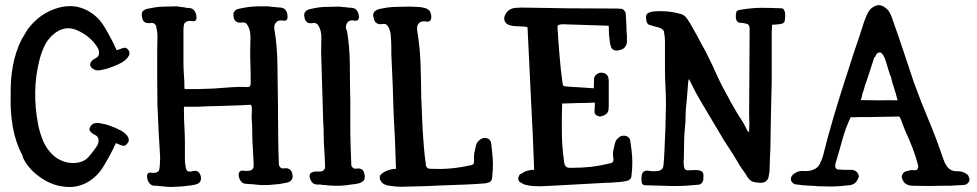

<svg xmlns="http://www.w3.org/2000/svg" viewBox="-20 -744 3886 764"><path d="M486.3 -172.9Q478.5 -160.2 464.8 -165Q451.2 -169.9 441.4 -174.8Q419.9 -127.9 390.6 -80.1Q361.3 -32.2 311.5 -10.7Q288.1 -1 262.7 0Q258.8 0 254.9 0Q234.4 0 212.9 -4.9Q168 -15.6 128.9 -46.9Q89.8 -77.1 71.3 -117.2Q71.3 -120.1 70.3 -123Q69.3 -126 67.4 -128.9Q42 -177.7 31.2 -237.3Q20.5 -297.9 22.5 -359.4Q22.5 -366.2 22.5 -373Q21.5 -427.7 31.2 -481.4Q42 -541 67.4 -589.8Q69.3 -592.8 71.3 -595.7Q72.3 -598.6 75.2 -601.6Q85 -622.1 101.6 -641.6Q118.2 -661.1 138.7 -676.8Q176.8 -705.1 223.6 -715.8Q241.2 -719.7 258.8 -719.7Q288.1 -719.7 315.4 -708Q365.2 -686.5 394.5 -638.7Q423.8 -590.8 444.3 -543.9Q455.1 -547.9 468.8 -552.7Q481.4 -557.6 490.2 -545.9Q495.1 -540 495.1 -533.2Q495.1 -533.2 495.1 -532.2Q495.1 -526.4 492.2 -521.5Q484.4 -506.8 462.9 -494.1Q440.4 -482.4 417 -474.6Q402.3 -468.8 388.7 -466.8Q376 -463.9 369.1 -463.9Q360.4 -463.9 353.5 -467.8Q346.7 -471.7 341.8 -477.5Q337.9 -483.4 338.9 -488.3Q338.9 -493.2 341.8 -497.1Q347.7 -505.9 361.3 -512.7Q374 -519.5 374 -532.2Q374 -540 372.1 -546.9Q369.1 -553.7 365.2 -559.6Q335.9 -602.5 286.1 -624Q236.3 -645.5 191.4 -606.4Q168.9 -586.9 156.2 -559.6Q143.6 -532.2 136.7 -503.9Q121.1 -442.4 120.1 -378.9Q119.1 -315.4 130.9 -252.9Q137.7 -215.8 152.3 -181.6Q167 -147.5 195.3 -123Q213.9 -107.4 239.3 -99.6Q264.6 -92.8 289.1 -96.7Q315.4 -100.6 332 -119.1Q348.6 -137.7 363.3 -159.2Q367.2 -165 370.1 -171.9Q372.1 -178.7 372.1 -186.5Q372.1 -200.2 358.4 -207Q345.7 -212.9 338.9 -221.7Q335.9 -225.6 335.9 -230.5Q335.9 -234.4 339.8 -241.2Q344.7 -248 351.6 -252Q359.4 -254.9 367.2 -254.9Q374 -254.9 386.7 -252Q400.4 -250 416 -244.1Q439.5 -236.3 460.9 -224.6Q483.4 -211.9 490.2 -197.3Q493.2 -191.4 492.2 -185.5Q492.2 -178.7 486.3 -172.9Z M1139.6 -27.3Q1132.8 -18.6 1118.2 -16.6Q1103.5 -13.7 1091.8 -11.7Q1075.2 -9.8 1047.9 -7.8Q1021.5 -6.8 1003.9 -8.8Q996.1 -9.8 987.3 -10.7Q978.5 -10.7 969.7 -11.7Q963.9 -11.7 956.1 -12.7Q949.2 -13.7 943.4 -17.6Q937.5 -22.5 933.6 -31.2Q929.7 -39.1 929.7 -46.9Q928.7 -68.4 952.1 -64.5Q976.6 -61.5 985.4 -71.3Q989.3 -77.1 989.3 -81.1Q989.3 -85 989.3 -90.8Q989.3 -100.6 988.3 -111.3Q987.3 -122.1 987.3 -132.8Q985.4 -158.2 984.4 -182.6Q983.4 -208 983.4 -233.4Q983.4 -248 982.4 -257.8Q981.4 -266.6 981.4 -281.2Q981.4 -290 982.4 -308.6Q982.4 -327.1 975.6 -327.1Q966.8 -327.1 959 -326.2Q950.2 -325.2 943.4 -325.2Q904.3 -324.2 854.5 -322.3Q804.7 -321.3 765.6 -319.3Q753.9 -319.3 739.3 -319.3Q725.6 -319.3 711.9 -319.3Q711.9 -319.3 711.9 -316.4Q711.9 -313.5 711.9 -302.7Q711.9 -266.6 713.9 -236.3Q715.8 -206.1 715.8 -170.9Q715.8 -155.3 715.8 -138.7Q715.8 -123 715.8 -107.4Q715.8 -100.6 717.8 -86.9Q718.8 -74.2 721.7 -69.3Q727.5 -57.6 745.1 -62.5Q762.7 -67.4 769.5 -59.6Q776.4 -53.7 779.3 -41Q781.2 -27.3 775.4 -19.5Q768.6 -11.7 753.9 -8.8Q739.3 -5.9 727.5 -4.9Q710 -2 683.6 -1Q670.9 0 661.1 0Q649.4 0 639.6 -1Q630.9 -2 623 -2.9Q614.3 -2.9 605.5 -4.9Q599.6 -4.9 591.8 -4.9Q584 -5.9 579.1 -10.7Q573.2 -14.6 569.3 -23.4Q565.4 -32.2 565.4 -39.1Q563.5 -60.5 583 -56.6Q602.5 -53.7 611.3 -63.5Q615.2 -68.4 616.2 -89.8Q617.2 -112.3 617.2 -119.1Q615.2 -143.6 614.3 -168.9Q612.3 -194.3 611.3 -219.7Q608.4 -274.4 606.4 -328.1Q605.5 -381.8 605.5 -435.5Q605.5 -461.9 605.5 -488.3Q605.5 -515.6 605.5 -543Q605.5 -565.4 606.4 -590.8Q607.4 -615.2 601.6 -637.7Q601.6 -640.6 600.6 -642.6Q599.6 -643.6 599.6 -643.6Q592.8 -655.3 577.1 -652.3Q562.5 -650.4 553.7 -657.2Q546.9 -663.1 544.9 -677.7Q543.9 -681.6 543.9 -684.6Q543.9 -694.3 547.9 -699.2Q556.6 -708 571.3 -710Q585.9 -712.9 597.7 -714.8Q613.3 -717.8 640.6 -717.8Q668 -718.8 683.6 -718.8Q693.4 -716.8 703.1 -715.8Q711.9 -715.8 721.7 -712.9Q727.5 -712.9 735.4 -711.9Q743.2 -710.9 748 -707Q753.9 -702.1 757.8 -694.3Q761.7 -685.5 761.7 -677.7Q763.7 -656.2 744.1 -660.2Q724.6 -663.1 715.8 -653.3Q711.9 -649.4 710.9 -640.6Q710 -632.8 710 -627Q710 -616.2 710 -607.4Q710 -598.6 710 -588.9Q710 -565.4 710 -543Q710 -519.5 710 -497.1Q710 -469.7 711.9 -445.3Q713.9 -420.9 713.9 -393.6Q713.9 -389.6 718.8 -389.6Q723.6 -389.6 723.6 -389.6Q723.6 -389.6 744.1 -389.6Q764.6 -389.6 767.6 -389.6Q783.2 -389.6 797.9 -390.6Q812.5 -391.6 829.1 -391.6Q861.3 -393.6 895.5 -396.5Q929.7 -399.4 961.9 -397.5Q973.6 -397.5 975.6 -402.3Q978.5 -406.2 977.5 -443.4Q977.5 -459 976.6 -483.4Q975.6 -506.8 975.6 -541Q975.6 -565.4 976.6 -594.7Q977.5 -624 963.9 -645.5Q957 -657.2 942.4 -654.3Q926.8 -652.3 918 -659.2Q911.1 -665 909.2 -678.7Q907.2 -692.4 913.1 -699.2Q919.9 -708 934.6 -710Q949.2 -712.9 960 -714.8Q977.5 -717.8 1003.9 -718.8Q1016.6 -718.8 1027.3 -718.8Q1039.1 -718.8 1047.9 -718.8Q1056.6 -716.8 1065.4 -716.8Q1074.2 -715.8 1084 -714.8Q1089.8 -714.8 1097.7 -713.9Q1105.5 -712.9 1111.3 -709Q1117.2 -704.1 1121.1 -696.3Q1124 -687.5 1124 -679.7Q1126 -658.2 1106.4 -662.1Q1086.9 -665 1079.1 -655.3Q1071.3 -646.5 1071.3 -636.7Q1071.3 -627.9 1073.2 -619.1Q1083 -558.6 1084 -484.4Q1085 -410.2 1085.9 -335Q1085.9 -267.6 1086.9 -211.9Q1086.9 -156.2 1089.8 -88.9Q1089.8 -86.9 1090.8 -85.9Q1090.8 -84 1091.8 -83Q1097.7 -71.3 1111.3 -74.2Q1125 -76.2 1133.8 -69.3Q1141.6 -63.5 1143.6 -49.8Q1144.5 -45.9 1144.5 -42Q1144.5 -33.2 1139.6 -27.3Z M1257.8 -538.1Q1257.8 -561.5 1258.8 -591.8Q1259.8 -622.1 1246.1 -643.6Q1239.3 -654.3 1224.6 -652.3Q1209 -649.4 1201.2 -656.2Q1193.4 -662.1 1191.4 -675.8Q1191.4 -679.7 1190.4 -682.6Q1190.4 -692.4 1195.3 -698.2Q1204.1 -707 1218.8 -709Q1233.4 -711.9 1244.1 -713.9Q1261.7 -716.8 1288.1 -716.8Q1315.4 -717.8 1332 -717.8Q1340.8 -715.8 1349.6 -715.8Q1359.4 -714.8 1366.2 -713.9Q1373 -713.9 1380.9 -712.9Q1389.6 -711.9 1394.5 -708Q1400.4 -703.1 1404.3 -695.3Q1408.2 -686.5 1408.2 -679.7Q1409.2 -658.2 1390.6 -662.1Q1371.1 -666 1362.3 -654.3Q1356.4 -645.5 1356.4 -636.7Q1356.4 -627.9 1360.4 -622.1Q1371.1 -562.5 1372.1 -488.3Q1372.1 -414.1 1374 -336.9Q1374 -269.5 1374 -212.9Q1375 -156.2 1377.9 -88.9Q1377.9 -85.9 1377.9 -85Q1377.9 -83 1379.9 -82Q1385.7 -70.3 1399.4 -73.2Q1413.1 -75.2 1421.9 -68.4Q1428.7 -62.5 1430.7 -47.9Q1431.6 -43.9 1431.6 -41Q1431.6 -31.2 1427.7 -26.4Q1418.9 -16.6 1404.3 -13.7Q1389.6 -10.7 1377.9 -9.8Q1362.3 -6.8 1335 -4.9Q1322.3 -4.9 1311.5 -4.9Q1299.8 -4.9 1290 -5.9Q1280.3 -6.8 1271.5 -7.8Q1262.7 -7.8 1253.9 -9.8Q1247.1 -9.8 1239.3 -9.8Q1231.4 -10.7 1225.6 -14.6Q1219.7 -19.5 1215.8 -28.3Q1211.9 -36.1 1211.9 -43.9Q1211.9 -49.8 1214.8 -53.7Q1217.8 -56.6 1222.7 -58.6Q1232.4 -62.5 1248 -61.5Q1263.7 -60.5 1269.5 -68.4Q1273.4 -74.2 1273.4 -78.1Q1273.4 -82 1273.4 -86.9Q1273.4 -97.7 1272.5 -108.4Q1271.5 -119.1 1271.5 -128.9Q1269.5 -153.3 1268.6 -178.7Q1267.6 -204.1 1267.6 -230.5Q1267.6 -243.2 1266.6 -252Q1265.6 -260.7 1265.6 -273.4Q1265.6 -275.4 1265.6 -275.4Q1265.6 -276.4 1265.6 -277.3Q1262.7 -364.3 1257.8 -538.1Z M1938.5 -40Q1938.5 -35.2 1936.5 -30.3Q1935.5 -25.4 1932.6 -22.5Q1928.7 -18.6 1922.9 -17.6Q1918 -16.6 1912.1 -14.6Q1891.6 -12.7 1873 -11.7Q1854.5 -10.7 1835.9 -9.8Q1783.2 -7.8 1730.5 -5.9Q1676.8 -2.9 1624 -2Q1602.5 -2 1581.1 -1Q1577.1 -1 1574.2 -1Q1555.7 -1 1537.1 -3.9Q1527.3 -4.9 1518.6 -6.8Q1509.8 -9.8 1502.9 -14.6Q1496.1 -20.5 1492.2 -29.3Q1489.3 -39.1 1493.2 -46.9Q1496.1 -49.8 1499 -52.7Q1502.9 -55.7 1506.8 -58.6Q1518.6 -65.4 1530.3 -68.4Q1543 -72.3 1555.7 -72.3Q1553.7 -137.7 1551.8 -183.6Q1549.8 -229.5 1546.9 -278.3Q1545.9 -303.7 1544.9 -333Q1543.9 -362.3 1543 -397.5Q1541 -441.4 1537.1 -530.3Q1537.1 -533.2 1537.1 -537.1Q1537.1 -541 1537.1 -544.9Q1537.1 -547.9 1537.1 -550.8Q1537.1 -553.7 1537.1 -556.6Q1537.1 -555.7 1537.1 -554.7Q1537.1 -576.2 1535.2 -599.6Q1534.2 -623 1523.4 -639.6Q1516.6 -651.4 1502 -648.4Q1486.3 -645.5 1476.6 -653.3Q1469.7 -658.2 1466.8 -673.8Q1464.8 -678.7 1464.8 -682.6Q1464.8 -690.4 1468.8 -696.3Q1477.5 -706.1 1493.2 -709Q1508.8 -711.9 1520.5 -713.9Q1538.1 -716.8 1567.4 -716.8Q1595.7 -717.8 1612.3 -717.8Q1623 -717.8 1632.8 -716.8Q1642.6 -715.8 1652.3 -715.8Q1659.2 -713.9 1667 -712.9Q1674.8 -711.9 1680.7 -708Q1688.5 -704.1 1692.4 -695.3Q1696.3 -686.5 1696.3 -677.7Q1696.3 -655.3 1676.8 -658.2Q1657.2 -662.1 1646.5 -651.4Q1639.6 -642.6 1639.6 -632.8Q1639.6 -623 1641.6 -613.3Q1651.4 -549.8 1653.3 -493.2Q1655.3 -436.5 1656.2 -353.5Q1656.2 -353.5 1658.2 -314.5Q1659.2 -274.4 1662.1 -222.7Q1664.1 -189.5 1667 -155.3Q1669.9 -121.1 1673.8 -96.7Q1673.8 -90.8 1674.8 -85Q1676.8 -80.1 1680.7 -75.2Q1685.5 -73.2 1690.4 -72.3Q1695.3 -72.3 1700.2 -72.3Q1738.3 -70.3 1777.3 -74.2Q1816.4 -78.1 1855.5 -86.9Q1858.4 -88.9 1860.4 -88.9Q1863.3 -89.8 1864.3 -92.8Q1866.2 -95.7 1866.2 -98.6Q1866.2 -101.6 1866.2 -104.5Q1865.2 -120.1 1867.2 -134.8Q1870.1 -149.4 1874 -165Q1877 -177.7 1887.7 -186.5Q1899.4 -196.3 1912.1 -195.3Q1931.6 -192.4 1934.6 -172.9Q1936.5 -153.3 1938.5 -136.7Q1941.4 -113.3 1941.4 -89.8Q1941.4 -65.4 1938.5 -40Z M2105.5 -68.4Q2100.6 -210 2092.8 -351.6Q2085.9 -494.1 2079.1 -635.7Q2069.3 -638.7 2058.6 -638.7Q2046.9 -639.6 2037.1 -639.6Q2027.3 -639.6 2016.6 -641.6Q2005.9 -643.6 1997.1 -648.4Q1986.3 -658.2 1986.3 -669.9Q1986.3 -676.8 1989.3 -683.6Q1999 -704.1 2017.6 -710Q2026.4 -712.9 2036.1 -712.9Q2045.9 -713.9 2054.7 -713.9Q2148.4 -712.9 2244.1 -710.9Q2339.8 -710 2434.6 -710Q2443.4 -710 2452.1 -709Q2460.9 -708 2464.8 -700.2Q2469.7 -696.3 2469.7 -689.5Q2470.7 -683.6 2470.7 -677.7Q2471.7 -659.2 2472.7 -639.6Q2472.7 -620.1 2474.6 -601.6Q2474.6 -589.8 2474.6 -579.1Q2474.6 -567.4 2468.8 -559.6Q2462.9 -548.8 2446.3 -544.9Q2429.7 -540 2420.9 -545.9Q2414.1 -549.8 2411.1 -557.6Q2409.2 -565.4 2407.2 -572.3Q2405.3 -589.8 2403.3 -606.4Q2402.3 -624 2402.3 -641.6Q2354.5 -642.6 2311.5 -644.5Q2269.5 -645.5 2220.7 -647.5Q2214.8 -647.5 2209 -646.5Q2202.1 -645.5 2199.2 -641.6Q2198.2 -635.7 2198.2 -631.8Q2198.2 -627.9 2199.2 -624Q2202.1 -571.3 2207 -517.6Q2210.9 -464.8 2218.8 -412.1Q2218.8 -409.2 2219.7 -406.2Q2220.7 -404.3 2222.7 -402.3Q2223.6 -401.4 2226.6 -400.4Q2228.5 -400.4 2230.5 -400.4Q2258.8 -397.5 2287.1 -396.5Q2315.4 -394.5 2342.8 -392.6Q2343.8 -410.2 2343.8 -426.8Q2342.8 -443.4 2360.4 -452.1Q2368.2 -456.1 2379.9 -454.1Q2390.6 -452.1 2396.5 -444.3Q2400.4 -438.5 2401.4 -431.6Q2402.3 -425.8 2402.3 -419.9Q2402.3 -395.5 2402.3 -370.1Q2402.3 -344.7 2402.3 -320.3Q2402.3 -314.5 2401.4 -308.6Q2401.4 -302.7 2398.4 -297.9Q2395.5 -292 2388.7 -288.1Q2382.8 -283.2 2375 -282.2Q2371.1 -280.3 2367.2 -280.3Q2364.3 -280.3 2360.4 -282.2Q2343.8 -286.1 2345.7 -305.7Q2347.7 -324.2 2346.7 -335.9Q2313.5 -334 2281.2 -334Q2248 -333 2216.8 -332Q2214.8 -268.6 2215.8 -215.8Q2215.8 -164.1 2224.6 -100.6Q2225.6 -94.7 2226.6 -89.8Q2228.5 -84 2233.4 -80.1Q2238.3 -77.1 2243.2 -76.2Q2247.1 -76.2 2252.9 -76.2Q2293 -76.2 2332 -80.1Q2371.1 -85 2409.2 -94.7Q2412.1 -94.7 2415 -96.7Q2418 -97.7 2418.9 -100.6Q2420.9 -103.5 2420.9 -106.4Q2420.9 -109.4 2420.9 -112.3Q2418 -127.9 2419.9 -142.6Q2422.9 -157.2 2426.8 -172.9Q2429.7 -186.5 2440.4 -195.3Q2450.2 -205.1 2464.8 -204.1Q2486.3 -201.2 2488.3 -181.6Q2491.2 -162.1 2493.2 -144.5Q2496.1 -122.1 2496.1 -97.7Q2496.1 -73.2 2493.2 -48.8Q2493.2 -44.9 2492.2 -40Q2491.2 -35.2 2488.3 -32.2Q2483.4 -27.3 2478.5 -25.4Q2472.7 -23.4 2466.8 -22.5Q2448.2 -19.5 2429.7 -18.6Q2410.2 -16.6 2390.6 -16.6Q2337.9 -13.7 2283.2 -10.7Q2229.5 -7.8 2176.8 -4.9Q2155.3 -3.9 2132.8 -2.9Q2127.9 -2.9 2123 -2.9Q2105.5 -2.9 2088.9 -4.9Q2080.1 -6.8 2070.3 -8.8Q2061.5 -10.7 2054.7 -16.6Q2046.9 -18.6 2043.9 -26.4Q2040 -35.2 2044.9 -43Q2045.9 -47.9 2049.8 -50.8Q2053.7 -53.7 2058.6 -54.7Q2068.4 -62.5 2081.1 -65.4Q2092.8 -68.4 2105.5 -68.4Z M2710.9 -328.1Q2708 -303.7 2708 -280.3Q2708 -255.9 2705.1 -231.4Q2702.1 -203.1 2702.1 -173.8Q2702.1 -144.5 2701.2 -114.3Q2699.2 -102.5 2701.2 -84Q2703.1 -64.5 2719.7 -66.4Q2730.5 -66.4 2748 -67.4Q2766.6 -67.4 2774.4 -60.5Q2779.3 -54.7 2779.3 -44.9Q2779.3 -35.2 2778.3 -27.3Q2776.4 -18.6 2770.5 -13.7Q2765.6 -8.8 2756.8 -8.8Q2710.9 -3.9 2669.9 -3.9Q2661.1 -3.9 2652.3 -3.9Q2603.5 -4.9 2548.8 -6.8Q2534.2 -6.8 2533.2 -19.5Q2532.2 -26.4 2532.2 -31.2Q2532.2 -38.1 2533.2 -44.9Q2537.1 -68.4 2560.5 -64.5Q2584 -60.5 2601.6 -64.5Q2609.4 -66.4 2614.3 -71.3Q2619.1 -76.2 2620.1 -86.9Q2622.1 -101.6 2624 -145.5Q2626 -189.5 2627.9 -237.3Q2628.9 -262.7 2628.9 -286.1Q2629.9 -310.5 2629.9 -328.1Q2629.9 -364.3 2627.9 -400.4Q2626 -436.5 2626 -472.7Q2626 -498 2626 -525.4Q2626 -552.7 2626 -578.1Q2626 -588.9 2625 -598.6Q2623 -608.4 2622.1 -619.1Q2620.1 -623 2616.2 -627Q2612.3 -630.9 2608.4 -631.8Q2596.7 -636.7 2585 -638.7Q2574.2 -641.6 2562.5 -645.5Q2557.6 -647.5 2554.7 -653.3Q2550.8 -659.2 2550.8 -678.7Q2550.8 -697.3 2591.8 -699.2Q2633.8 -701.2 2668 -693.4Q2682.6 -690.4 2694.3 -686.5Q2706.1 -681.6 2715.8 -667Q2726.6 -651.4 2735.4 -634.8Q2744.1 -619.1 2752.9 -603.5Q2764.6 -582 2776.4 -559.6Q2789.1 -538.1 2798.8 -516.6Q2816.4 -482.4 2832 -446.3Q2847.7 -411.1 2866.2 -377.9Q2877 -359.4 2886.7 -339.8Q2897.5 -320.3 2909.2 -300.8Q2918.9 -284.2 2930.7 -266.6Q2942.4 -249 2951.2 -229.5Q2952.1 -226.6 2954.1 -223.6Q2956.1 -219.7 2960.9 -218.8Q2961.9 -235.4 2961.9 -252.9Q2960.9 -270.5 2960.9 -287.1Q2960.9 -373 2961.9 -458Q2962.9 -543 2962.9 -627.9Q2962.9 -627.9 2962.9 -628.9Q2962.9 -629.9 2962.9 -629.9Q2962.9 -646.5 2951.2 -649.4Q2939.5 -652.3 2927.7 -653.3Q2924.8 -653.3 2922.9 -653.3Q2919.9 -654.3 2918 -655.3Q2910.2 -659.2 2908.2 -671.9Q2907.2 -683.6 2909.2 -691.4Q2909.2 -694.3 2910.2 -697.3Q2912.1 -700.2 2914.1 -701.2Q2917 -703.1 2919.9 -704.1Q2922.9 -705.1 2925.8 -705.1Q2973.6 -712.9 3008.8 -712.9Q3043.9 -712.9 3089.8 -710.9Q3095.7 -710.9 3098.6 -706.1Q3101.6 -701.2 3103.5 -695.3Q3104.5 -688.5 3104.5 -681.6Q3104.5 -673.8 3103.5 -667Q3103.5 -664.1 3102.5 -662.1Q3102.5 -660.2 3101.6 -657.2Q3096.7 -648.4 3078.1 -647.5Q3059.6 -645.5 3050.8 -645.5Q3052.7 -645.5 3051.8 -632.8Q3050.8 -620.1 3050.8 -619.1Q3050.8 -605.5 3050.8 -591.8Q3050.8 -578.1 3050.8 -564.5Q3050.8 -528.3 3050.8 -491.2Q3050.8 -455.1 3050.8 -418.9Q3049.8 -359.4 3047.9 -298.8Q3046.9 -239.3 3045.9 -179.7Q3045.9 -149.4 3043.9 -119.1Q3043 -88.9 3042 -60.5Q3040 -48.8 3038.1 -39.1Q3036.1 -29.3 3026.4 -21.5Q3017.6 -16.6 3007.8 -16.6Q2998 -16.6 2987.3 -18.6Q2980.5 -18.6 2984.4 -18.6Q2989.3 -18.6 2981.4 -19.5Q2964.8 -22.5 2954.1 -40Q2944.3 -56.6 2933.6 -70.3Q2921.9 -86.9 2908.2 -111.3Q2893.6 -135.7 2881.8 -153.3Q2858.4 -187.5 2838.9 -222.7Q2818.4 -256.8 2796.9 -293Q2793 -300.8 2788.1 -307.6Q2784.2 -315.4 2779.3 -322.3Q2763.7 -348.6 2749 -375Q2735.4 -402.3 2721.7 -429.7Q2717.8 -425.8 2715.8 -383.8Q2712.9 -342.8 2710.9 -328.1Z M3834 -43Q3836.9 -37.1 3837.9 -30.3Q3837.9 -29.3 3837.9 -28.3Q3837.9 -23.4 3834 -18.6Q3827.1 -8.8 3814.5 -7.8Q3802.7 -6.8 3791 -6.8Q3776.4 -5.9 3761.7 -4.9Q3747.1 -4.9 3732.4 -4.9Q3703.1 -3.9 3672.9 -3.9Q3643.6 -3.9 3613.3 -4.9Q3599.6 -4.9 3588.9 -9.8Q3578.1 -14.6 3572.3 -27.3Q3569.3 -32.2 3568.4 -37.1Q3567.4 -43 3570.3 -48.8Q3574.2 -58.6 3585 -62.5Q3596.7 -65.4 3606.4 -67.4Q3613.3 -67.4 3621.1 -66.4Q3629.9 -66.4 3632.8 -75.2Q3633.8 -78.1 3633.8 -81.1Q3633.8 -85 3632.8 -87.9Q3624 -122.1 3610.4 -157.2Q3596.7 -192.4 3582 -223.6Q3580.1 -228.5 3570.3 -253.9Q3561.5 -280.3 3556.6 -280.3Q3528.3 -280.3 3501 -279.3Q3472.7 -278.3 3444.3 -278.3Q3431.6 -278.3 3418.9 -278.3Q3407.2 -278.3 3394.5 -278.3Q3391.6 -277.3 3378.9 -277.3Q3366.2 -278.3 3364.3 -276.4Q3343.8 -232.4 3331.1 -185.5Q3318.4 -138.7 3304.7 -93.8Q3302.7 -87.9 3303.7 -81.1Q3304.7 -74.2 3309.6 -71.3Q3312.5 -69.3 3315.4 -69.3Q3318.4 -69.3 3321.3 -69.3Q3336.9 -67.4 3361.3 -68.4Q3386.7 -69.3 3394.5 -51.8Q3397.5 -47.9 3397.5 -43Q3396.5 -37.1 3394.5 -33.2Q3391.6 -27.3 3387.7 -21.5Q3383.8 -15.6 3377.9 -12.7Q3374 -9.8 3368.2 -8.8Q3363.3 -6.8 3357.4 -6.8Q3326.2 -2.9 3295.9 -2Q3288.1 -2 3281.2 -2Q3257.8 -2 3234.4 -2.9Q3220.7 -4.9 3205.1 -4.9Q3189.5 -5.9 3173.8 -6.8Q3163.1 -8.8 3150.4 -9.8Q3137.7 -9.8 3130.9 -20.5Q3127 -24.4 3127 -30.3Q3127 -33.2 3127.9 -37.1Q3130.9 -46.9 3138.7 -51.8Q3157.2 -66.4 3178.7 -63.5Q3201.2 -61.5 3221.7 -71.3Q3235.4 -78.1 3242.2 -91.8Q3249 -105.5 3253.9 -120.1Q3273.4 -199.2 3296.9 -278.3Q3320.3 -357.4 3345.7 -435.5Q3363.3 -491.2 3381.8 -546.9Q3401.4 -602.5 3418.9 -659.2Q3423.8 -670.9 3427.7 -680.7Q3431.6 -691.4 3438.5 -701.2Q3445.3 -710.9 3456.1 -716.8Q3466.8 -723.6 3477.5 -723.6Q3489.3 -722.7 3499 -715.8Q3508.8 -710 3515.6 -701.2Q3522.5 -691.4 3526.4 -680.7Q3530.3 -670.9 3534.2 -659.2Q3555.7 -598.6 3576.2 -537.1Q3596.7 -475.6 3617.2 -414.1Q3644.5 -338.9 3675.8 -264.6Q3707 -190.4 3732.4 -114.3Q3735.4 -105.5 3739.3 -96.7Q3744.1 -87.9 3749 -80.1Q3763.7 -62.5 3787.1 -62.5Q3811.5 -63.5 3827.1 -50.8Q3830.1 -48.8 3832 -46.9Q3834 -43.9 3834 -43ZM3459 -515.6Q3451.2 -492.2 3443.4 -467.8Q3435.5 -443.4 3427.7 -419.9Q3422.9 -408.2 3419.9 -396.5Q3417 -383.8 3412.1 -373Q3412.1 -371.1 3409.2 -358.4Q3406.2 -345.7 3404.3 -345.7Q3441.4 -344.7 3478.5 -344.7Q3514.6 -345.7 3551.8 -344.7Q3548.8 -357.4 3544.9 -370.1Q3541 -382.8 3537.1 -395.5Q3535.2 -402.3 3533.2 -408.2Q3530.3 -414.1 3529.3 -421.9Q3527.3 -427.7 3526.4 -434.6Q3524.4 -441.4 3521.5 -446.3Q3518.6 -457 3514.6 -467.8Q3511.7 -477.5 3508.8 -487.3Q3505.9 -496.1 3502.9 -505.9Q3500 -514.6 3495.1 -523.4Q3492.2 -527.3 3488.3 -532.2Q3485.4 -535.2 3481.4 -535.2Q3479.5 -535.2 3478.5 -535.2Q3473.6 -535.2 3471.7 -532.2Q3468.8 -530.3 3466.8 -527.3Q3466.8 -525.4 3465.8 -525.4Q3464.8 -524.4 3464.8 -523.4Q3464.8 -522.5 3463.9 -519.5Q3461.9 -517.6 3459 -515.6Z"/></svg>

Font: Little Wizzy
Style: Regular
Weight: 400
Version: Version 1.0